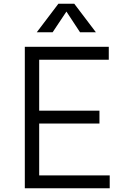

<svg xmlns="http://www.w3.org/2000/svg" viewBox="-20 -1009 668 1029"><path d="M113 0ZM568 -69V0H113V-758H563V-689H190V-416H513V-347H190V-69ZM409 -836 336 -947 262 -836H177L293 -989H378L494 -836Z"/></svg>

Font: Biryani Light
Style: Regular
Weight: 300
Designer: Dan Reynolds and Mathieu Réguer
Foundry: Dan Reynolds and Mathieu Réguer
Version: Version 1.004; ttfautohint (v1.1) -l 5 -r 5 -G 72 -x 0 -D la